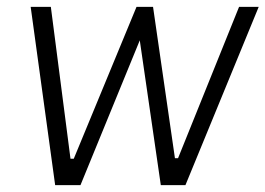

<svg xmlns="http://www.w3.org/2000/svg" viewBox="-20 -537 770 557"><path d="M140 0 69 -517H127.5L184.5 -76.5H194L376 -517H424L487.5 -78H496.5L673.5 -517H730.5L518 0H446.5L385.5 -420L213.5 0Z"/></svg>

Font: Public Sans Thin ExtraLight
Style: Italic
Weight: 250
Italic angle: -8°
Version: Version 2.001